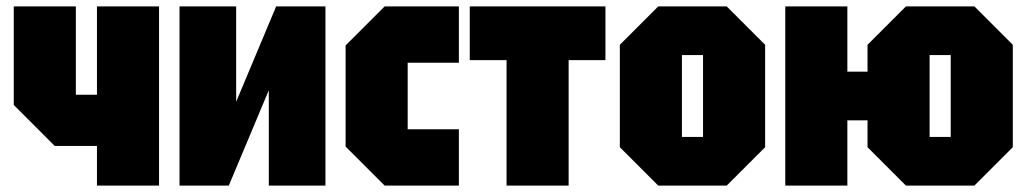

<svg xmlns="http://www.w3.org/2000/svg" viewBox="-20 -580 3216 600"><path d="M477 -560V0H283V-124H151L23 -252V-560H217V-284H283V-560Z M997 0H820V-298L695 0H541V-560H718V-262L843 -560H997Z M1060 -122V-438L1182 -560H1414V-384H1254V-176H1414V0H1182Z M1757 0V-392H1872V-560H1448V-392H1563V0Z M1917 -120V-440L2037 -560H2251L2371 -440V-120L2251 0H2037ZM2111 -152H2177V-408H2111Z M2434 0V-560H2628V-356H2691V-440L2811 -560H3025L3145 -440V-120L3025 0H2811L2691 -120V-204H2628V0ZM2885 -152H2951V-408H2885Z"/></svg>

Font: Tektur Condensed ExtraBold
Style: Regular
Weight: 800
Width: 3
Designer: Adam Jagosz
Foundry: Adam Jagosz
Version: Version 1.005;gftools[0.9.30]